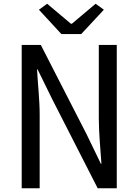

<svg xmlns="http://www.w3.org/2000/svg" viewBox="-20 -1006 740 1026"><path d="M188 -954 308 -824H414L535 -954L491 -986L364 -879H359L232 -986ZM96 -766V0H192V-393C192 -473 182 -556 178 -635H181L258 -478L502 0H604V-766H508V-375C508 -294 517 -207 522 -131H519L443 -288L198 -766Z"/></svg>

Font: Kawkab Mono Light
Style: Bold
Weight: 400
Monospace: yes
Designer: Abdullah Arif
Foundry: Abdullah Arif
Version: Version 1.000;PS 000.500;hotconv 1.0.88;makeotf.lib2.5.64775